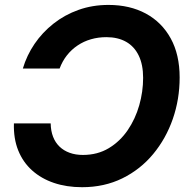

<svg xmlns="http://www.w3.org/2000/svg" viewBox="-20 -758 776 788"><path d="M425.3 -737.8Q512.7 -737.8 578.4 -702.4Q644 -667 680.7 -600.3Q717.3 -533.7 717.3 -439.9Q717.3 -350.6 689.2 -269.8Q661.1 -189 608.6 -125.7Q556.2 -62.5 482.2 -26.1Q408.2 10.3 316.9 10.3Q253.4 10.3 201.4 -7.3Q149.4 -24.9 111.8 -58.6Q74.2 -92.3 54.7 -140.9Q35.2 -189.5 37.1 -251.5H188Q188.5 -220.7 197.8 -196.8Q207 -172.9 224.4 -156.2Q241.7 -139.6 265.9 -130.9Q290 -122.1 320.3 -122.1Q380.4 -122.1 426.5 -149.9Q472.7 -177.7 504.2 -223.9Q535.6 -270 551.5 -325.9Q567.4 -381.8 567.4 -438.5Q567.4 -492.7 549.3 -530Q531.2 -567.4 497.6 -586.4Q463.9 -605.5 416.5 -605.5Q383.3 -605.5 353.5 -596.9Q323.7 -588.4 298.6 -571.5Q273.4 -554.7 254.6 -530.8Q235.8 -506.8 224.6 -476.6H73.7Q89.8 -530.8 121.8 -577.9Q153.8 -625 199.7 -661.1Q245.6 -697.3 302.5 -717.5Q359.4 -737.8 425.3 -737.8Z"/></svg>

Font: Inter 20pt
Style: Bold Italic
Weight: 700
Italic angle: -9.3988°
Version: Version 4.001;git-66647c0bb